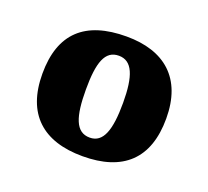

<svg xmlns="http://www.w3.org/2000/svg" viewBox="-71 -805 553 510"><g transform="rotate(20 205.5 -549.5)"><path d="M206 -380C320 -380 381 -436 381 -550C381 -664 315 -719 208 -719C91 -719 31 -664 31 -550C31 -436 94 -380 206 -380ZM207 -433C167 -433 154 -473 154 -550C154 -626 167 -664 206 -664C244 -664 259 -626 259 -550C259 -473 245 -433 207 -433Z"/></g></svg>

Font: Noto Serif Georgian Condensed Black
Style: Regular
Weight: 900
Width: 3
Designer: Monotype Design Team, Akaki Razmadze
Foundry: Google LLC
Version: Version 2.003